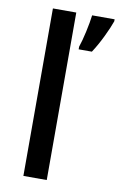

<svg xmlns="http://www.w3.org/2000/svg" viewBox="-86 -809 536 858"><g transform="rotate(10 181.5 -380.0)"><path d="M189 0H83V-760H189ZM363 -751Q353 -722 332 -678.5Q311 -635 288 -600H228V-612Q238 -641 247.5 -684.5Q257 -728 261 -760H363Z"/></g></svg>

Font: Noto Sans Myanmar Medium
Style: Regular
Weight: 500
Designer: Monotype Design Team
Foundry: Monotype Imaging Inc.
Version: Version 2.107; ttfautohint (v1.8.4.7-5d5b)